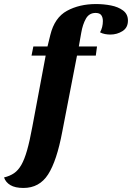

<svg xmlns="http://www.w3.org/2000/svg" viewBox="-108 -740 653 950"><path d="M8 190Q-33 190 -56.5 176Q-80 162 -88 138Q-59 131 -38.5 117Q-18 103 -2.5 76Q13 49 26 3.5Q39 -42 52 -113L118 -465H48L57 -510H127L141 -567Q162 -653 223.5 -686.5Q285 -720 367 -720Q405 -720 441 -713Q477 -706 501 -688Q525 -670 525 -638Q525 -603 498 -586Q471 -569 438 -569Q425 -569 411.5 -571.5Q398 -574 387 -580Q401 -605 401 -636Q401 -654 393 -665Q385 -676 365 -676Q333 -676 317 -647.5Q301 -619 294 -578L282 -510H372L366 -465H273L200 -88Q173 56 130 123Q87 190 8 190Z"/></svg>

Font: Sansita Swashed SemiBold
Style: Regular
Weight: 600
Designer: Pablo Cosgaya
Foundry: Omnibus-Type
Version: Version 1.003; ttfautohint (v1.8.3)